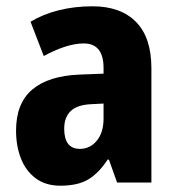

<svg xmlns="http://www.w3.org/2000/svg" viewBox="-20 -580 558 610"><path d="M274 -560Q363 -560 412 -510.5Q461 -461 461 -363V0H352L326 -73H322Q294 -30 260.5 -10Q227 10 172 10Q125 10 93.5 -13.5Q62 -37 46.5 -76.5Q31 -116 31 -165Q31 -252 82.5 -295.5Q134 -339 232 -343L309 -346V-364Q309 -442 246 -442Q193 -442 119 -402L77 -511Q117 -535 167 -547.5Q217 -560 274 -560ZM270 -249Q225 -247 204.5 -227Q184 -207 184 -171Q184 -107 234 -107Q266 -107 287.5 -133Q309 -159 309 -203V-251Z"/></svg>

Font: Noto Sans Thai Cond ExtBd
Style: Regular
Weight: 800
Width: 3
Designer: Monotype Design Team
Foundry: Monotype Imaging Inc.
Version: Version 2.002; ttfautohint (v1.8.4.7-5d5b)